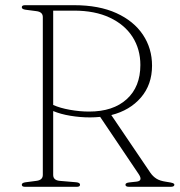

<svg xmlns="http://www.w3.org/2000/svg" viewBox="-20 -720 692 740"><path d="M566 -467Q566 -394 523.2 -344.2Q480.5 -294.5 409 -276.5L560 -53.5Q569.5 -40 582.8 -31.5Q596 -23 620 -19.5Q641 -16.5 646.5 -14.2Q652 -12 652 -8Q652 0 637.5 0H477.5Q463.5 0 463.5 -8Q463.5 -15.5 479 -17L506.5 -20Q532 -23 514.5 -49L366 -269.5Q346.5 -267.5 327 -267.5Q289 -267.5 251.2 -273.8Q213.5 -280 185 -292V-46Q185 -25.5 209.5 -23L274 -17.5Q288.5 -16 288.5 -8Q288.5 0 276 0H76.5Q64 0 64 -8Q64 -15.5 78.5 -17.5L120.5 -23Q145 -26 145 -46V-654Q145 -674 120.5 -677L78.5 -682.5Q64 -684.5 64 -692Q64 -700 76.5 -700H265.5Q361.5 -700 428.5 -669.5Q495.5 -639 530.8 -586.2Q566 -533.5 566 -467ZM185 -679V-315.5Q211.5 -303.5 249.5 -296.8Q287.5 -290 323.5 -290Q416 -290 468.5 -337.8Q521 -385.5 521 -469.5Q521 -530.5 490.8 -577.8Q460.5 -625 403.2 -652Q346 -679 265.5 -679Z"/></svg>

Font: Fraunces 9pt S000 Thin
Style: Regular
Weight: 100
Version: Version 1.000; ttfautohint (v1.8.3)